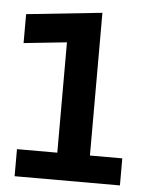

<svg xmlns="http://www.w3.org/2000/svg" viewBox="-49 -680 555 721"><g transform="rotate(5 229.0 -320.0)"><path d="M33 0V-102H185V-518L23 -501V-610L308 -640V-102H430V0Z"/></g></svg>

Font: Changa Medium
Style: Regular
Weight: 500
Designer: Eduardo Rodriguez Tunni
Foundry: Eduardo Rodriguez Tunni
Version: Version 3.003